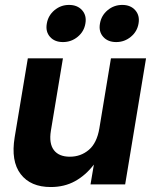

<svg xmlns="http://www.w3.org/2000/svg" viewBox="-20 -754 625 785"><path d="M187.5 10.7Q105 10.7 64.5 -42.2Q23.9 -95.2 40 -192.9L93.8 -515.6H237.3L188 -219.2Q179.7 -167.5 200.2 -140.4Q220.7 -113.3 265.6 -113.3Q310.1 -113.3 343 -141.1Q376 -168.9 386.2 -229L433.6 -515.6H577.1L491.7 0H350.1L363.8 -81.1Q330.1 -37.1 286.6 -13.2Q243.2 10.7 187.5 10.7ZM455.1 -582Q420.9 -582 401.9 -603.5Q382.8 -625 388.7 -657.7Q394 -690.4 419.9 -712.2Q445.8 -733.9 480 -733.9Q513.7 -733.9 533 -712.2Q552.2 -690.4 546.4 -657.7Q541 -625 514.9 -603.5Q488.8 -582 455.1 -582ZM237.3 -582Q203.1 -582 184.3 -603.5Q165.5 -625 171.4 -657.7Q176.8 -690.4 202.6 -712.2Q228.5 -733.9 262.2 -733.9Q296.4 -733.9 315.7 -712.2Q335 -690.4 329.1 -657.7Q323.7 -625 297.6 -603.5Q271.5 -582 237.3 -582Z"/></svg>

Font: Inter Display
Style: Bold Italic
Weight: 700
Italic angle: -9.39999°
Designer: Rasmus Andersson
Foundry: rsms
Version: Version 4.000;git-a52131595